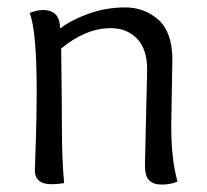

<svg xmlns="http://www.w3.org/2000/svg" viewBox="-20 -495 559 518"><path d="M371 -48 377 -307Q377 -363 349.5 -391Q322 -419 279 -419Q211 -419 145 -364Q147 -228 147 -148.5Q147 -69 153 -1Q137 2 119 2Q74 2 74 -36Q74 -40 76.5 -109.5Q79 -179 79 -248Q79 -412 60 -460Q80 -468 96 -468Q142 -468 142 -418Q172 -441 219 -458Q266 -475 318 -475Q370 -475 407.5 -441.5Q445 -408 445 -334L442 -156Q442 -64 459 -5Q439 3 416.5 3Q394 3 382.5 -8.5Q371 -20 371 -48Z"/></svg>

Font: Overlock Mod
Style: Regular
Weight: 400
Designer: Dario Muhafara
Foundry: Dario Manuel Muhafara
Version: Version 1.001